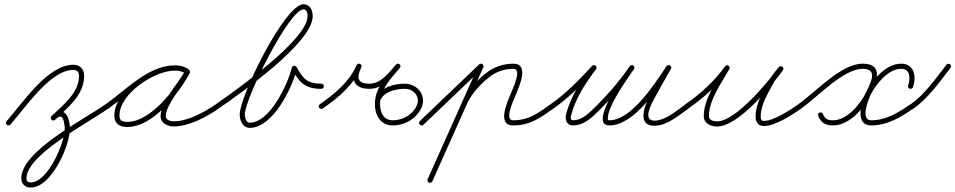

<svg xmlns="http://www.w3.org/2000/svg" viewBox="-20 -574 4463 897"><path d="M29 7.9C29 7.9 29 7.9 29 7.9C98.1 -70.4 215.1 -247.5 322.8 -247.5C341 -247.5 349 -237.1 349 -219.5C349 -138.6 273.9 -83.2 220.7 -31.6C215.9 -27 215.8 -19.4 220.4 -14.7C225 -9.9 232.6 -9.8 237.3 -14.4C237.3 -14.4 237.3 -14.4 237.3 -14.4C296.2 -71.3 373 -129.7 373 -219.5C373 -250.3 354.3 -271.5 322.8 -271.5C202.7 -271.5 86.1 -93.1 11 -7.9C6.6 -3 7.1 4.6 12.1 9C17 13.4 24.6 12.9 29 7.9ZM237.3 -14.4C237.3 -14.4 237.3 -14.4 237.3 -14.4C243.2 -20 253.3 -29.4 262.2 -29.4C278.3 -29.4 282.6 15.2 282.6 26.6C282.6 93.2 203.8 278.2 123.7 278.2C110.5 278.2 103.5 272.7 103.5 259.1C103.5 149.9 387.9 2.2 486.9 -67.2C492.3 -71 493.6 -78.5 489.8 -83.9C486 -89.3 478.5 -90.6 473.1 -86.8C364.8 -11 79.5 132.5 79.5 259.1C79.5 286 97.3 302.2 123.7 302.2C220 302.2 306.6 107.5 306.6 26.6C306.6 -0.8 298.1 -53.4 262.2 -53.4C246.1 -53.4 231.7 -42.3 220.7 -31.6C215.9 -27 215.8 -19.4 220.4 -14.7C225 -9.9 232.6 -9.8 237.3 -14.4Z M486.8 -67.1C486.8 -67.1 486.8 -67.1 486.8 -67.1C578.8 -131 680 -244.8 797.6 -244.8C814.5 -244.8 832.1 -241.2 846 -231.2C852.2 -226.8 858.8 -229.9 862.1 -235.1C865.5 -240.3 865.6 -247.6 859 -251.4C838.1 -263.5 821.1 -268.1 796.3 -268.1C688.1 -268.1 514.1 -150.4 514.1 -34.2C514.1 4.5 539 19.3 574.7 19.3C695.8 19.3 814.2 -136.7 866.5 -232.2C870.4 -239.3 867 -245.6 861.8 -248.5C856.5 -251.4 849.3 -250.8 845.5 -243.8C812.3 -183.3 730.3 -98.5 730.3 -31.6C730.3 2.7 763.4 16.7 793 16.7C862.7 16.7 946.1 -28.1 1001.9 -67.2C1007.3 -71 1008.6 -78.5 1004.8 -83.9C1001 -89.3 993.5 -90.6 988.1 -86.8C936.6 -50.8 857.4 -7.3 793 -7.3C777.6 -7.3 754.3 -12 754.3 -31.6C754.3 -83.4 838 -180.2 866.5 -232.2C870.4 -239.2 867 -245.6 861.8 -248.5C856.5 -251.4 849.3 -250.8 845.5 -243.8C798.1 -157.2 685.1 -4.7 574.7 -4.7C552.2 -4.7 538.1 -9.2 538.1 -34.2C538.1 -136.6 701.8 -244.1 796.3 -244.1C817 -244.1 829.8 -240.6 847 -230.6C853.6 -226.8 859.9 -229.6 863.1 -234.5C866.2 -239.4 866.2 -246.3 860 -250.8C841.9 -263.7 819.6 -268.8 797.6 -268.8C672.5 -268.8 570.2 -154.2 473.2 -86.9C467.7 -83.1 466.4 -75.6 470.1 -70.2C473.9 -64.7 481.4 -63.4 486.8 -67.1Z M985.2 -70.1C988.9 -64.7 996.4 -63.4 1001.9 -67.2C1103.8 -138.1 1441 -373.9 1441 -498.6C1441 -525 1428.4 -554.3 1397.9 -554.3C1311.2 -554.3 1099.9 -125.9 1099.9 -39.6C1099.9 -11.2 1113.9 23.3 1147.2 23.3C1255.9 23.3 1346.8 -166.8 1366.7 -252.3C1367.8 -257.2 1361.1 -258.6 1354.6 -257.7C1348.2 -256.8 1342.1 -253.5 1344.6 -249.1C1378.6 -189.3 1404.2 -159 1481 -159C1487.7 -159 1493 -164.4 1493 -171C1493 -177.6 1487.7 -183 1481 -183C1412.8 -183 1395 -209.1 1365.4 -260.9C1362.9 -265.4 1358 -267 1353.3 -266.4C1348.7 -265.7 1344.5 -262.7 1343.3 -257.7C1326.4 -185 1241.5 -0.7 1147.2 -0.7C1129 -0.7 1123.9 -25.6 1123.9 -39.6C1123.9 -113.3 1331.1 -530.3 1397.9 -530.3C1413.6 -530.3 1417 -510.7 1417 -498.6C1417 -388.7 1080.7 -151.3 988.1 -86.8C982.7 -83.1 981.4 -75.6 985.2 -70.1Z M1487.8 -67.1C1487.8 -67.1 1487.8 -67.1 1487.8 -67.1C1560.7 -117.5 1631.1 -176.8 1668 -259.6C1671.2 -266.8 1667.4 -272.9 1662 -275.4C1656.6 -277.9 1649.5 -276.8 1646.2 -269.6C1616.3 -206.7 1630 -159.2 1706 -159C1706 -159 1706 -159 1706 -159C1706 -159 1706 -159 1706 -159C1770 -159.2 1809.5 -212.9 1848 -256.5C1853.2 -262.5 1851.2 -269.4 1846.6 -273.3C1842 -277.3 1834.9 -278.2 1829.8 -272.2C1785.8 -219.8 1734.6 -167.2 1731.6 -94.5C1731.6 -94.5 1731.6 -94.5 1731.6 -94.5C1731.6 -94.5 1731.6 -94.5 1731.6 -94.5C1729.5 -40.7 1754.2 12 1815 12C1870.5 12 1924.9 -18.9 1948.7 -69.9C1975 -126.3 1930.6 -183.1 1871.4 -183C1871.4 -183 1871.4 -183 1871.4 -183C1871.4 -183 1871.4 -183 1871.4 -183C1821.6 -183.1 1759.9 -167.1 1736.2 -118.2C1733.3 -112.3 1735.8 -105.1 1741.8 -102.2C1747.7 -99.3 1754.9 -101.8 1757.8 -107.8C1777.1 -147.6 1831.5 -159.1 1871.4 -159C1871.4 -159 1871.4 -159 1871.4 -159C1871.4 -159 1871.4 -159 1871.4 -159C1913.1 -159.1 1945.9 -120.7 1926.9 -80.1C1907 -37.4 1861.2 -12 1815 -12C1768.6 -12 1754 -53.7 1755.6 -93.5C1755.6 -93.5 1755.6 -93.5 1755.6 -93.5C1755.6 -93.5 1755.6 -93.5 1755.6 -93.5C1758.3 -159.7 1808.1 -209 1848.2 -256.8C1853.3 -262.8 1851.3 -269.7 1846.8 -273.6C1842.3 -277.5 1835.2 -278.3 1830 -272.4C1797.1 -235.2 1760.7 -183.2 1706 -183C1706 -183 1706 -183 1706 -183C1706 -183 1706 -183 1706 -183C1648.2 -183.2 1645.4 -212 1667.8 -259.3C1671.2 -266.5 1667.4 -272.6 1661.9 -275.1C1656.4 -277.7 1649.3 -276.6 1646 -269.4C1611 -190.8 1543.3 -134.7 1474.2 -86.9C1468.7 -83.1 1467.4 -75.6 1471.1 -70.2C1474.9 -64.7 1482.4 -63.4 1487.8 -67.1Z M1941.3 8.3C1945.9 13.1 1953.5 13.3 1958.3 8.7C2001.3 -32.4 2044.3 -73.4 2087.3 -114.5C2136.6 -161.6 2186 -208.7 2235.3 -255.8C2240.1 -260.4 2240.3 -268 2235.7 -272.8C2231.1 -277.6 2223.5 -277.7 2218.7 -273.2C2169.4 -226.1 2120 -179 2070.7 -131.8C2027.7 -90.8 1984.7 -49.7 1941.7 -8.7C1936.9 -4.1 1936.7 3.5 1941.3 8.3ZM2231.9 -275.4C2225.8 -278.1 2218.7 -275.4 2216 -269.4C2136.7 -91.9 2057.4 85.6 1978 263.1C1975.3 269.2 1978.1 276.3 1984.1 279C1990.2 281.7 1997.3 278.9 2000 272.9C2000 272.9 2000 272.9 2000 272.9C2079.3 95.4 2158.6 -82.1 2238 -259.6C2240.7 -265.6 2237.9 -272.7 2231.9 -275.4ZM2154.2 -72.7C2154.2 -72.7 2154.2 -72.7 2154.2 -72.7C2175.5 -127.9 2218.9 -176.1 2264.5 -212.8C2297.4 -239.3 2336.8 -252.5 2379 -252.5C2420.8 -252.5 2374.5 -157.4 2367.9 -140.7C2353.4 -104.6 2297.5 12 2377 12C2457.6 12 2504.3 -23.7 2565.9 -67.2C2571.3 -71 2572.6 -78.5 2568.8 -83.9C2565 -89.3 2557.5 -90.6 2552.1 -86.8C2494.8 -46.4 2452 -12 2377 -12C2332.9 -12 2382.9 -113.6 2390.1 -131.7C2404.1 -166.8 2455.4 -276.5 2379 -276.5C2331.4 -276.5 2286.6 -261.4 2249.5 -231.5C2200.5 -192.1 2154.6 -140.5 2131.8 -81.3C2129.4 -75.1 2132.5 -68.2 2138.7 -65.8C2144.9 -63.4 2151.8 -66.5 2154.2 -72.7Z M2549.1 -70.2C2552.9 -64.7 2560.4 -63.4 2565.8 -67.1C2638.7 -117.6 2704 -184.9 2763.8 -249.9C2768.3 -254.7 2768 -262.3 2763.1 -266.8C2758.3 -271.3 2750.7 -271 2746.2 -266.1C2687.6 -202.5 2623.6 -136.3 2552.2 -86.9C2546.7 -83.1 2545.4 -75.6 2549.1 -70.2ZM2745.4 -265.2C2745.4 -265.2 2745.4 -265.2 2745.4 -265.2C2695.4 -199 2646.6 -124.1 2625.4 -43C2625.4 -43 2625.4 -43.1 2625.4 -43.1C2625.4 -43.1 2625.4 -43.1 2625.4 -43.1C2618.3 -16.6 2625.2 11.8 2658 11.9C2695.5 12 2727.3 -9.8 2754.1 -34.1C2754.1 -34.1 2754.1 -34.2 2754.2 -34.2C2754.2 -34.3 2754.3 -34.3 2754.3 -34.3C2825.2 -101.8 2886.1 -169.9 2941.9 -251.2C2945.6 -256.7 2944.3 -264.1 2938.8 -267.9C2933.3 -271.6 2925.9 -270.3 2922.1 -264.8C2867.2 -184.8 2807.4 -118 2737.7 -51.7C2737.7 -51.7 2737.8 -51.7 2737.8 -51.8C2737.9 -51.8 2737.9 -51.9 2737.9 -51.9C2715.9 -31.9 2689.1 -12 2658 -12.1C2643.1 -12.2 2645.7 -26.2 2648.6 -36.9C2648.6 -36.9 2648.6 -36.9 2648.6 -36.9C2648.6 -36.9 2648.6 -37 2648.6 -37C2669 -114.9 2716.5 -187.1 2764.6 -250.8C2768.6 -256.1 2767.5 -263.6 2762.2 -267.6C2756.9 -271.6 2749.4 -270.5 2745.4 -265.2ZM2938.7 -267.9C2933.2 -271.7 2925.8 -270.2 2922.1 -264.7C2917.6 -258.1 2913.2 -251.6 2908.7 -244.8C2904.4 -238.3 2900.1 -231.7 2895.7 -225C2882.5 -204.8 2732.3 12 2827 12C2944.3 12 3056.3 -166.2 3113.7 -251.3C3117.4 -256.8 3115.9 -264.2 3110.4 -267.9C3104.9 -271.7 3097.5 -270.2 3093.8 -264.7C3042.6 -188.8 2932.1 -12 2827 -12C2820.2 -12 2819.3 -14.8 2819.5 -21.4C2821.2 -82.5 2908 -201.2 2941.9 -251.3C2945.7 -256.8 2944.2 -264.2 2938.7 -267.9ZM3110 -268.4C3104.3 -271.7 3096.9 -269.7 3093.6 -264C3066.5 -217.1 3040 -169.9 3014.3 -122.2C3014.3 -122.2 3014.4 -122.2 3014.4 -122.3C3014.4 -122.4 3014.5 -122.5 3014.5 -122.5C2991.1 -81.9 2954.8 14.3 3037.3 13.6C3097.3 13.1 3149.7 -34.3 3196.9 -67.1C3202.3 -70.9 3203.6 -78.4 3199.9 -83.9C3196.1 -89.3 3188.6 -90.6 3183.1 -86.9C3140.7 -57.3 3090.6 -10.8 3037.1 -10.4C2981.6 -9.9 3022.8 -88.9 3035.3 -110.5C3035.3 -110.5 3035.3 -110.5 3035.4 -110.6C3035.4 -110.7 3035.4 -110.8 3035.4 -110.8C3061.1 -158.3 3087.4 -205.3 3114.4 -252C3117.7 -257.7 3115.7 -265.1 3110 -268.4Z M3195.8 -67.1C3195.8 -67.1 3195.8 -67.1 3195.8 -67.1C3267.9 -116.7 3335.9 -178.5 3386.8 -250C3391.2 -256.2 3388 -262.8 3382.8 -266.1C3377.6 -269.4 3370.3 -269.5 3366.6 -262.9C3327.7 -194.7 3267.9 -111.7 3267.9 -31.7C3267.9 4 3300.6 16.9 3331.2 16.9C3428.5 16.9 3584.7 -171.4 3637.8 -246C3642.3 -252.4 3639.9 -259 3635.2 -262.6C3630.5 -266.1 3623.5 -266.6 3618.6 -260.5C3603.9 -241.9 3587.3 -223.5 3575.6 -203C3575.6 -203 3575.5 -202.9 3575.5 -202.8C3575.5 -202.7 3575.4 -202.7 3575.4 -202.7C3547.1 -149.7 3510 -92 3510 -30.3C3510 -21.5 3511.3 -12.5 3515.3 -4.5C3515.3 -4.5 3515.4 -4.4 3515.4 -4.4C3515.5 -4.3 3515.5 -4.2 3515.5 -4.2C3523.9 11 3533.8 14.7 3551.4 14.7C3601.5 14.7 3684.3 -39.5 3723.9 -67.2C3729.3 -71 3730.6 -78.5 3726.8 -83.9C3723 -89.3 3715.5 -90.6 3710.1 -86.8C3710.1 -86.8 3710.1 -86.8 3710.1 -86.8C3675.4 -62.6 3595.1 -9.3 3551.4 -9.3C3541.3 -9.3 3540.3 -8.9 3536.5 -15.8C3536.5 -15.8 3536.5 -15.7 3536.6 -15.6C3536.6 -15.5 3536.7 -15.5 3536.7 -15.5C3534.4 -19.9 3534 -25.4 3534 -30.3C3534 -87.3 3570.4 -142.3 3596.6 -191.3C3596.6 -191.3 3596.5 -191.3 3596.5 -191.2C3596.5 -191.1 3596.4 -191 3596.4 -191C3607.5 -210.5 3623.4 -228 3637.4 -245.5C3642.2 -251.6 3639.7 -258.4 3634.8 -262.1C3629.9 -265.7 3622.7 -266.3 3618.2 -260C3571.2 -193.7 3416.7 -7.1 3331.2 -7.1C3314.8 -7.1 3291.9 -10.9 3291.9 -31.7C3291.9 -106.4 3351 -187.1 3387.4 -251.1C3391.2 -257.7 3388.3 -264 3383.4 -267.1C3378.6 -270.2 3371.6 -270.1 3367.2 -264C3317.9 -194.7 3252 -134.9 3182.2 -86.9C3176.7 -83.1 3175.4 -75.7 3179.1 -70.2C3182.9 -64.7 3190.3 -63.4 3195.8 -67.1Z M3706.2 -70.1C3709.9 -64.7 3717.4 -63.4 3722.9 -67.2C3801.3 -121.8 3918.8 -251.8 4009.8 -252.5C4083.7 -253 4047.7 -188.2 4027.6 -145.1C4002.4 -91.1 3939.1 -12 3872.3 -12C3845.6 -12 3834.5 -18.1 3824.6 -41.7C3822 -47.8 3814.9 -50.6 3808.8 -48C3802.7 -45.5 3799.9 -38.4 3802.5 -32.3C3816.2 0.2 3836.3 12 3872.3 12C3949.4 12 4019.9 -71.8 4049.4 -134.9C4077.1 -194.4 4108.1 -277.2 4009.6 -276.5C3908.3 -275.8 3793.7 -145.7 3709.1 -86.8C3703.7 -83.1 3702.4 -75.6 3706.2 -70.1ZM4230.2 -159.6C4236.5 -157.5 4243.3 -160.9 4245.4 -167.2C4261.6 -215.6 4252.8 -276.5 4189.5 -276.5C4119.8 -276.5 4056.2 -201.2 4027.8 -145.5C4008 -106.7 3967.7 12 4050 12C4124.8 12 4187.7 -25.4 4246.9 -67.2C4252.3 -71 4253.6 -78.5 4249.8 -83.9C4246 -89.3 4238.5 -90.6 4233.1 -86.8C4178.2 -48.1 4119.4 -12 4050 -12C3996.2 -12 4039.1 -114.9 4049.2 -134.5C4073.1 -181.4 4129.9 -252.5 4189.5 -252.5C4234.5 -252.5 4233.4 -207 4222.6 -174.8C4220.5 -168.5 4223.9 -161.7 4230.2 -159.6Z M4247 -65.9C4247 -65.9 4247 -65.9 4247 -65.9C4317.4 -116 4368 -189.1 4420.5 -256.6C4424.5 -261.9 4423.6 -269.4 4418.4 -273.5C4413.1 -277.5 4405.6 -276.6 4401.5 -271.4C4401.5 -271.4 4401.5 -271.4 4401.5 -271.4C4350.5 -205.8 4301.5 -134.1 4233 -85.4C4227.6 -81.6 4226.4 -74.1 4230.2 -68.7C4234.1 -63.3 4241.5 -62 4247 -65.9Z"/></svg>

Font: FRB American Cursive Guidelines Light
Style: Italic
Weight: 300
Italic angle: -25°
Version: Version 2.0;Modular Font Editor K font №1